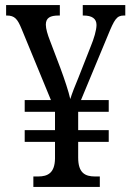

<svg xmlns="http://www.w3.org/2000/svg" viewBox="-20 -734 517 754"><path d="M111 0H372V-41H353C314 -41 287 -55 287 -115V-177H407V-223H287V-295H407V-341H298L404 -596C429 -657 438 -673 466 -673H472V-714H305V-673H308C341 -673 359 -661 359 -636C359 -616 349 -582 336 -551L288 -429C276 -401 262 -365 256 -345C250 -373 233 -424 217 -467L176 -575C167 -598 160 -621 160 -637C160 -664 177 -673 210 -673H215V-714H4V-673H7C38 -673 49 -659 65 -620L180 -341H77V-295H196V-223H77V-177H196V-111C195 -55 168 -41 130 -41H111Z"/></svg>

Font: Noto Serif Lao Cond
Style: Regular
Weight: 400
Width: 3
Designer: Monotype Design Team
Foundry: Monotype Imaging Inc.
Version: Version 2.004